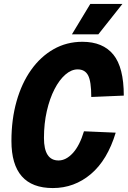

<svg xmlns="http://www.w3.org/2000/svg" viewBox="-20 -938 648 974"><path d="M248 16Q38 16 38 -223Q38 -332 64 -424Q90 -516 138 -583.5Q186 -651 252 -688.5Q318 -726 398 -726Q502 -726 555 -661Q608 -596 608 -453L443 -446Q443 -525 427 -555.5Q411 -586 374 -586Q342 -586 311.5 -559.5Q281 -533 256.5 -485.5Q232 -438 217.5 -374.5Q203 -311 203 -238Q203 -124 277 -124Q315 -124 349.5 -161.5Q384 -199 406 -272L567 -265Q525 -126 441 -55Q357 16 248 16ZM345 -764 438 -918H601L479 -764Z"/></svg>

Font: Geist Mono ExtraBold
Style: Italic
Weight: 800
Italic angle: -12°
Monospace: yes
Designer: Basement.studio, Andrés Briganti, Mateo Zaragoza
Foundry: Basement.studio, Vercel, Andrés Briganti, Guido Ferreyra, Mateo Zaragoza
Version: Version 1.500; ttfautohint (v1.8.4.7-5d5b)